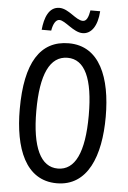

<svg xmlns="http://www.w3.org/2000/svg" viewBox="-60 -949 671 1003"><g transform="rotate(5 275.0 -447.5)"><path d="M128 -782H178C184 -819 198 -841 216 -841C247 -841 294 -783 342 -783C387 -783 419 -826 424 -905H373C367 -870 358 -847 338 -847C301 -847 260 -904 211 -904C155 -904 134 -845 128 -782ZM501 -358C501 -563 438 -724 276 -724C126 -724 50 -603 50 -359C50 -156 111 10 276 10C438 10 501 -152 501 -358ZM137 -358C137 -549 183 -648 276 -648C366 -648 412 -551 412 -358C412 -163 365 -67 275 -67C185 -67 137 -166 137 -358Z"/></g></svg>

Font: Noto Sans Arabic UI XCn
Style: Regular
Weight: 400
Width: 2
Designer: Monotype Design Team, Nadine Chahine and Nizar Qandah
Foundry: Monotype Imaging Inc.
Version: Version 2.010